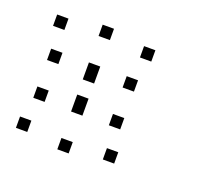

<svg xmlns="http://www.w3.org/2000/svg" viewBox="-100 -731 866 796"><g transform="rotate(20 333.5 -333.0)"><path d="M275 -108.3V-58.3H225V-108.3ZM275 -275V-225H225V-275ZM275 -441.7V-391.7H225V-441.7ZM275 -608.3V-558.3H225V-608.3ZM466.7 -133.3V-83.3H416.7V-133.3ZM83.3 -133.3V-83.3H33.3V-133.3ZM441.7 -275V-225H391.7V-275ZM275 -300V-250H225V-300ZM108.3 -275V-225H58.3V-275ZM441.7 -441.7V-391.7H391.7V-441.7ZM275 -416.7V-366.7H225V-416.7ZM108.3 -441.7V-391.7H58.3V-441.7ZM466.7 -583.3V-533.3H416.7V-583.3ZM83.3 -583.3V-533.3H33.3V-583.3Z"/></g></svg>

Font: 0xA000-Boxes
Style: Boxes
Weight: 400
Version: Version 0.1